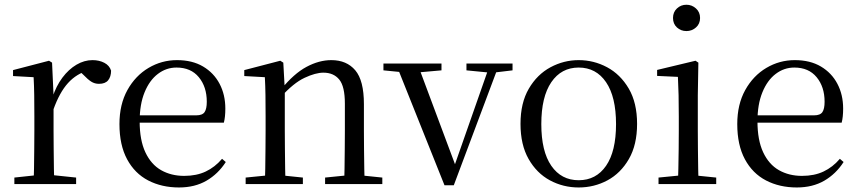

<svg xmlns="http://www.w3.org/2000/svg" viewBox="-20 -788 3675 822"><path d="M41.5 0V-27.8L151.6 -39.6H192.9L305.9 -27.8V0ZM123.9 0Q125.1 -24.4 125.6 -65.3Q126.1 -106.3 126.6 -150.7Q127.1 -195.1 127.1 -228.5V-289.4Q127.1 -341 126.5 -380.9Q125.9 -420.7 123.9 -457.5L35.8 -462.4V-487.9L189.9 -528L202.9 -519.8L209.3 -379V-378V-228.5Q209.3 -195.1 209.8 -150.7Q210.3 -106.3 210.8 -65.3Q211.3 -24.4 212.3 0ZM208.5 -318.6 186.9 -371H204.7Q220.2 -419.5 247.1 -455.5Q274 -491.4 307.4 -511Q340.8 -530.6 376 -530.6Q404.9 -530.6 426.7 -519.1Q448.6 -507.7 455.6 -485.6Q455.4 -459.5 443 -444.3Q430.7 -429.1 403.7 -429.1Q385.2 -429.1 370.3 -438.7Q355.5 -448.4 337.8 -466.9L314.8 -488.8L360.3 -487.2Q308 -473 271.4 -432.7Q234.8 -392.5 208.5 -318.6Z M746.3 14.6Q672.5 14.6 614.6 -15.4Q556.7 -45.5 524.1 -106.2Q491.4 -167 491.4 -256.8Q491.4 -341.1 525.5 -402.5Q559.6 -463.8 615.8 -497.2Q672 -530.6 737.9 -530.6Q803.2 -530.6 849.4 -503.3Q895.6 -475.9 920.1 -429.2Q944.7 -382.4 944.7 -323.2Q944.7 -286.8 938.4 -262.9H529.6V-294.2H820.3Q846.6 -294.2 856 -308.2Q865.3 -322.1 865.3 -352.3Q865.3 -416.2 831.2 -457.5Q797.2 -498.8 735.6 -498.8Q691.8 -498.8 656 -471.6Q620.1 -444.5 599 -392.8Q577.9 -341.2 577.9 -268.7Q577.9 -188 602.4 -135.9Q626.9 -83.8 669.9 -59.4Q713 -35 768.5 -35Q821.5 -35 860.8 -53.7Q900.2 -72.3 930.7 -108.1L946.6 -94.3Q914 -43.5 864 -14.4Q814 14.6 746.3 14.6Z M1031.7 0V-27.8L1140.4 -38.6H1172.8L1276.7 -27.8V0ZM1113.9 0Q1115.1 -24.4 1115.6 -65.3Q1116.1 -106.3 1116.6 -150.7Q1117.1 -195.1 1117.1 -228.5V-289.4Q1117.1 -340.8 1116.5 -380.8Q1115.9 -420.7 1113.9 -457.5L1025.8 -462.4V-487.9L1179.9 -528L1192.9 -519.8L1199.3 -403.1V-401.7V-228.5Q1199.3 -195.1 1199.8 -150.7Q1200.3 -106.3 1200.8 -65.3Q1201.3 -24.4 1202.3 0ZM1371.8 0V-27.8L1479.3 -38.6H1512.3L1616.8 -27.8V0ZM1453.5 0Q1454.5 -24.4 1455 -64.8Q1455.5 -105.3 1456 -149.7Q1456.5 -194.1 1456.5 -228.5V-344.3Q1456.5 -418.1 1432.4 -447.5Q1408.3 -476.9 1364.6 -476.9Q1330.9 -476.9 1283.8 -454.8Q1236.6 -432.7 1182.2 -372.4L1173.7 -406H1183.8Q1238.4 -472.9 1292.1 -501.7Q1345.9 -530.6 1398.5 -530.6Q1464 -530.6 1501 -487.1Q1538 -443.5 1538 -342.4V-228.5Q1538 -194.1 1538.5 -149.7Q1539 -105.3 1539.6 -64.8Q1540.2 -24.4 1541.2 0Z M1883 5.2 1674.6 -516H1766.9L1936.1 -63.1H1919.4L1924.7 -75.8L2079 -516H2118.3L1922.8 5.2ZM1621.6 -486.8V-516H1870.1V-486.8L1760.8 -477.1H1720.2ZM1977 -486.8V-516H2174.3V-486.8L2093.3 -477.1H2076.1Z M2457.5 14.6Q2391.2 14.6 2334.4 -15.9Q2277.6 -46.5 2243 -107.4Q2208.4 -168.3 2208.4 -257.8Q2208.4 -347.6 2244.1 -408.5Q2279.7 -469.3 2336.7 -500Q2393.7 -530.6 2457.5 -530.6Q2522.2 -530.6 2579.2 -500.1Q2636.2 -469.5 2671.9 -408.7Q2707.5 -347.8 2707.5 -257.8Q2707.5 -168 2672.4 -107.2Q2637.3 -46.3 2580.5 -15.8Q2523.7 14.6 2457.5 14.6ZM2457.5 -16.4Q2532 -16.4 2574.7 -78.2Q2617.4 -140.1 2617.4 -256.6Q2617.4 -373.4 2574.7 -436.1Q2532 -498.8 2457.5 -498.8Q2383.1 -498.8 2340.3 -436.1Q2297.5 -373.4 2297.5 -256.6Q2297.5 -140.1 2340.3 -78.2Q2383.1 -16.4 2457.5 -16.4Z M2799.3 0V-27.8L2909.1 -38.6H2940.5L3046.3 -27.8V0ZM2882.3 0Q2883.3 -24.4 2884.2 -65.3Q2885.1 -106.3 2885.6 -150.7Q2886.1 -195.1 2886.1 -228.5V-288.8Q2886.1 -339.6 2885.2 -380.6Q2884.3 -421.6 2882.3 -458.9L2793.3 -463V-488.6L2957.7 -528L2969.9 -519.8L2967.5 -380.2V-228.5Q2967.5 -195.1 2968 -150.7Q2968.5 -106.3 2969.1 -65.3Q2969.7 -24.4 2970.7 0ZM2918.8 -655Q2894.9 -655 2878.1 -670.5Q2861.3 -686 2861.3 -711.1Q2861.3 -735.9 2878.1 -751.8Q2894.9 -767.7 2918.8 -767.7Q2942.2 -767.7 2959.7 -751.8Q2977.2 -735.9 2977.2 -711.1Q2977.2 -686 2959.7 -670.5Q2942.2 -655 2918.8 -655Z M3391.3 14.6Q3317.5 14.6 3259.6 -15.4Q3201.7 -45.5 3169.1 -106.2Q3136.4 -167 3136.4 -256.8Q3136.4 -341.1 3170.5 -402.5Q3204.6 -463.8 3260.8 -497.2Q3317 -530.6 3382.9 -530.6Q3448.2 -530.6 3494.4 -503.3Q3540.6 -475.9 3565.1 -429.2Q3589.7 -382.4 3589.7 -323.2Q3589.7 -286.8 3583.4 -262.9H3174.6V-294.2H3465.3Q3491.6 -294.2 3501 -308.2Q3510.3 -322.1 3510.3 -352.3Q3510.3 -416.2 3476.2 -457.5Q3442.2 -498.8 3380.6 -498.8Q3336.8 -498.8 3301 -471.6Q3265.1 -444.5 3244 -392.8Q3222.9 -341.2 3222.9 -268.7Q3222.9 -188 3247.4 -135.9Q3271.9 -83.8 3314.9 -59.4Q3358 -35 3413.5 -35Q3466.5 -35 3505.8 -53.7Q3545.2 -72.3 3575.7 -108.1L3591.6 -94.3Q3559 -43.5 3509 -14.4Q3459 14.6 3391.3 14.6Z"/></svg>

Font: Source Han Serif JP VF
Style: Regular
Weight: 250
Designer: Ryoko NISHIZUKA 西塚涼子 (kana & ideographs); Frank Grießhammer (Latin, Greek & Cyrillic); Wenlong ZHANG 张文龙 (bopomofo); San
Foundry: Adobe
Version: Version 2.001;hotconv 1.1.0;makeotfexe 2.6.0